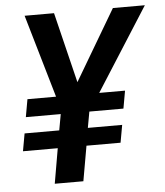

<svg xmlns="http://www.w3.org/2000/svg" viewBox="-52 -757 689 803"><g transform="rotate(-5 293.0 -355.5)"><path d="M434.6 -147H291.5L265.6 0H145.5L170.9 -147H24.9L38.1 -220.7H183.6L195.8 -288.1H49.3L62.5 -362.3H182.6L81.1 -710.9H204.6L276.9 -415L451.7 -710.9H585.9L363.8 -362.3H472.2L459 -288.1H315.9L303.7 -220.7H447.8Z"/></g></svg>

Font: Mardoto Medium
Style: Italic
Weight: 500
Italic angle: -12°
Designer: Christian Robertson, Vahan Hovhannisyan
Foundry: Google
Version: Version 1.000